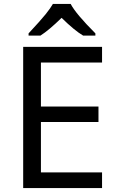

<svg xmlns="http://www.w3.org/2000/svg" viewBox="-20 -951 596 971"><path d="M496.1 0H97.2V-713.9H496.1V-634.8H187V-412.1H478V-334H187V-79.1H496.1ZM124.5 -782.2Q185.5 -847.7 210.7 -878.9Q235.8 -910.2 247.6 -931.2H337.4Q362.8 -881.8 462.4 -782.2V-771H400.4Q356.4 -796.9 291.5 -860.8Q227.5 -798.3 184.6 -771H124.5Z"/></svg>

Font: NotoPenekeko
Style: Regular
Weight: 400
Designer: Monotype Design team
Foundry: Monotype Imaging Inc.
Version: Version 1.04